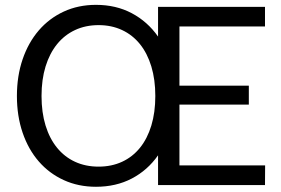

<svg xmlns="http://www.w3.org/2000/svg" viewBox="-20 -744 1130 772"><path d="M1046 -79 1045.5 0H615.5V-119.5Q573.5 -59.5 510 -26.2Q446.5 7 366 7Q295 7 236.5 -19.8Q178 -46.5 136 -94.8Q94 -143 71 -210.2Q48 -277.5 48 -358Q48 -438.5 71 -505.8Q94 -573 136 -621.8Q178 -670.5 236.5 -697.5Q295 -724.5 366 -724.5Q446.5 -724.5 510 -690.8Q573.5 -657 615.5 -597V-716.5H1045.5V-637.5H701.5V-399.5H980.5V-323.5H701.5V-79ZM376.5 -74Q428.5 -74 470.8 -93.5Q513 -113 542.8 -149.8Q572.5 -186.5 588.5 -239.2Q604.5 -292 604.5 -358Q604.5 -424 588.5 -476.8Q572.5 -529.5 542.8 -566.5Q513 -603.5 470.8 -623.2Q428.5 -643 376.5 -643Q324 -643 281.8 -623.2Q239.5 -603.5 209.5 -566.5Q179.5 -529.5 163.2 -476.8Q147 -424 147 -358Q147 -292 163.2 -239.2Q179.5 -186.5 209.5 -149.8Q239.5 -113 281.8 -93.5Q324 -74 376.5 -74Z"/></svg>

Font: Lato
Style: Regular
Weight: 400
Designer: Lukasz Dziedzic with Adam Twardoch and Botio Nikoltchev
Foundry: tyPoland Lukasz Dziedzic
Version: Version 2.010; 2014-09-01; http://www.latofonts.com/; ttfaut